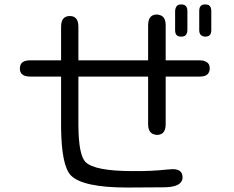

<svg xmlns="http://www.w3.org/2000/svg" viewBox="-20 -798 1040 855"><path d="M787.1 -778.3Q773.4 -778.3 767.6 -771.5Q760.7 -763.7 759.8 -749V-664.1Q759.8 -648.4 766.6 -641.6Q773.4 -634.8 787.1 -634.8Q804.7 -634.8 810.5 -646.5Q814.5 -653.3 814.5 -664.1V-749Q814.5 -771.5 798.8 -776.4Q793.9 -778.3 787.1 -778.3ZM867.2 -749V-664.1Q867.2 -648.4 875 -641.6Q881.8 -635.7 893.6 -634.8Q907.2 -634.8 914.1 -641.6Q920.9 -648.4 920.9 -664.1V-749Q920.9 -768.6 909.2 -775.4Q903.3 -778.3 892.1 -778.3Q880.9 -778.3 874 -771.5Q867.2 -764.6 867.2 -749ZM678.7 -733.4Q661.1 -733.4 651.4 -723.6Q639.6 -711.9 639.6 -684.6V-529.3H329.1V-678.7Q329.1 -706.1 317.4 -716.8Q308.6 -726.6 291 -726.6Q279.3 -726.6 272.9 -723.1Q266.6 -719.7 263.7 -716.8Q252 -705.1 252 -678.7V-529.3H114.3Q72.3 -529.3 69.3 -500Q68.4 -496.1 68.4 -493.2Q68.4 -476.6 77.1 -468.8Q87.9 -457 114.3 -457H252V-228.5Q253.9 -59.6 295.9 -16.6Q349.6 37.1 546.9 37.1L706.1 36.1Q778.3 36.1 790 5.9Q793 0 793 -6.8Q793 -25.4 783.2 -34.7Q773.4 -43.9 751 -44.9L724.6 -43Q652.3 -35.2 572.3 -36.1Q401.4 -36.1 361.3 -76.2Q330.1 -106.4 329.1 -239.3V-457H639.6V-246.1Q639.6 -205.1 668 -199.2Q672.9 -197.3 678.7 -197.3Q696.3 -197.3 706.1 -207Q717.8 -218.8 717.8 -246.1V-457H869.1Q904.3 -457 911.1 -478.5Q914.1 -484.4 914.1 -493.2Q914.1 -515.6 896.5 -523.4Q886.7 -529.3 869.1 -529.3H717.8V-684.6Q717.8 -725.6 689.5 -731.4Q684.6 -733.4 678.7 -733.4Z"/></svg>

Font: FakePearl
Style: Light
Weight: 350
Version: Version 1.2